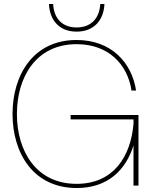

<svg xmlns="http://www.w3.org/2000/svg" viewBox="-20 -933 775 965"><path d="M366 12C523 12 613 -80 651 -202V0H676V-355H335V-333H651V-310C637 -148 552 -9 365 -9C160 -9 65 -176 65 -360C65 -544 160 -711 365 -711C525 -711 621 -610 641 -478H664C642 -621 537 -732 365 -732C146 -732 43 -555 43 -360C43 -165 146 12 366 12ZM226 -913C230 -829 280 -774 365 -774C450 -774 501 -829 505 -913H484C480 -839 436 -795 365 -795C294 -795 251 -839 247 -913Z"/></svg>

Font: Aspekta 50
Style: Regular
Weight: 50
Designer: Ivo Dolenc
Version: Version 2.000